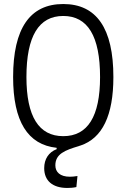

<svg xmlns="http://www.w3.org/2000/svg" viewBox="-20 -723 626 950"><path d="M313 207C325.7 207 342.3 206.1 357.9 202.6L363.3 147.9C349.1 150.4 335.9 151.4 325.7 151.4C276.9 151.4 253.9 127.9 253.9 95.2C253.9 38.6 301.3 20.5 369.6 0C371.6 -1 374 -1.5 376 -2.4C377 -2.4 377.4 -2.9 378.4 -2.9C486.3 -39.1 541 -151.4 541 -341.8C541 -583 457.5 -703.1 293 -703.1C128.4 -703.1 44.9 -583 44.9 -341.8C44.9 -122.6 117.2 -6.8 260.3 8.3V15.1C221.2 29.8 198.7 64 198.7 108.9C198.7 171.4 240.2 207 313 207ZM293 -49.3C171.9 -49.3 110.8 -147 110.8 -341.8C110.8 -543.9 171.9 -644 293 -644C414.1 -644 475.1 -543.9 475.1 -341.8C475.1 -147 414.1 -49.3 293 -49.3Z"/></svg>

Font: Cascadia Mono Light
Style: Regular
Weight: 300
Monospace: yes
Designer: Aaron Bell
Foundry: Saja Typeworks
Version: Version 2404.023